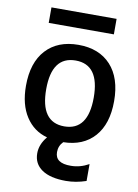

<svg xmlns="http://www.w3.org/2000/svg" viewBox="-100 -776 762 1060"><g transform="rotate(10 281.5 -246.0)"><path d="M150.4 -261.7Q150.4 -76.2 283.7 -76.2Q417 -76.2 417 -260.7Q417 -445.3 283.7 -445.3Q150.4 -445.3 150.4 -261.7ZM100.6 -624V-710.9H465.8V-624ZM344.7 218.8Q256.8 218.8 210 186.5Q163.1 154.3 163.1 95.7Q163.1 45.9 201.2 0Q125 -20.5 81.1 -87.9Q37.1 -155.3 37.1 -260.7Q37.1 -390.6 102.5 -461.9Q168 -533.2 284.2 -533.2Q400.4 -533.2 465.8 -461.9Q531.2 -390.6 531.2 -260.7Q531.2 -132.8 468.3 -62Q405.3 8.8 293.9 10.7Q269.5 35.2 269.5 70.3Q269.5 132.8 357.4 131.8Q409.2 131.8 458 104.5V199.2Q400.4 218.8 344.7 218.8Z"/></g></svg>

Font: Gen Shin Gothic Medium
Style: Regular
Weight: 500
Designer: [Source Han Sans]
Ryoko NISHIZUKA  (kana & ideographs); Paul D. Hunt (Latin, Greek & Cyrillic); Wenlong ZHANG  (bopomofo
Version: Version 1.002.20150607